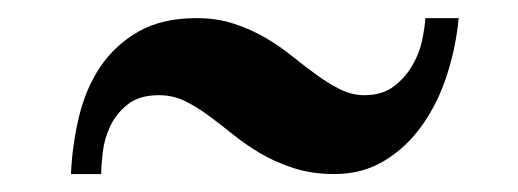

<svg xmlns="http://www.w3.org/2000/svg" viewBox="-20 -487 577 214"><path d="M491.2 -466.8Q488.3 -435.1 478.3 -403.8Q468.3 -372.6 450.9 -347.9Q433.6 -323.2 408.9 -308.1Q384.3 -293 353 -293Q327.6 -293 307.4 -299.6Q287.1 -306.2 270.5 -315.9Q253.9 -325.7 240 -336.9Q226.1 -348.1 212.9 -357.9Q199.7 -367.7 186.3 -374.3Q172.9 -380.9 157.2 -380.9Q135.3 -380.9 122.3 -370.6Q109.4 -360.4 102.8 -346.2Q96.2 -332 94.5 -317.1Q92.8 -302.2 92.8 -293H59.1Q60.5 -325.7 68.1 -357.2Q75.7 -388.7 92 -412.8Q108.4 -437 134.5 -451.9Q160.6 -466.8 199.2 -466.8Q222.2 -466.8 241.2 -460.4Q260.3 -454.1 276.4 -444.6Q292.5 -435.1 306.4 -423.8Q320.3 -412.6 333.5 -403.1Q346.7 -393.6 359.6 -387.2Q372.6 -380.9 386.2 -380.9Q406.2 -380.9 419.2 -390.9Q432.1 -400.9 439.9 -414.6Q447.8 -428.2 450.7 -442.9Q453.6 -457.5 454.1 -466.8Z"/></svg>

Font: Uncial Antiqua
Style: Regular
Weight: 400
Version: Version 1.000